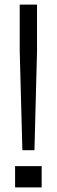

<svg xmlns="http://www.w3.org/2000/svg" viewBox="-20 -820 248 840"><path d="M77.9 -162.8 66.3 -596.2V-800H142V-596.1L130.7 -162.8ZM46 0V-93.3H162.3V0Z"/></svg>

Font: Big Shoulders Display SC Thin
Style: Regular
Weight: 100
Designer: Patric King
Foundry: XO Type Co
Version: Version 2.002